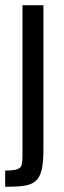

<svg xmlns="http://www.w3.org/2000/svg" viewBox="-27 -530 247 743"><path d="M-7 193V130Q25 130 39.5 125Q54 120 57 107.5Q60 95 60 75V-510H141V50Q141 99 134 128Q127 157 110.5 171Q94 185 65.5 189Q37 193 -7 193Z"/></svg>

Font: Saira Condensed Medium
Style: Regular
Weight: 500
Width: 3
Designer: Hector Gatti with collaboration of the Omnibus-Type team
Foundry: Omnibus-Type
Version: Version 1.101